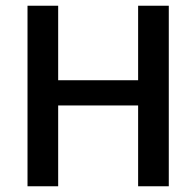

<svg xmlns="http://www.w3.org/2000/svg" viewBox="-20 -650 685 670"><path d="M76 0V-630H183V-370H462V-630H569V0H462V-282H183V0Z"/></svg>

Font: Mukta Mahee Medium
Style: Regular
Weight: 500
Designer: Shuchita Grover, Noopur Datye, Girish Dalvi, Yashodeep Gholap
Foundry: Ek Type
Version: Version 2.538;PS 1.000;hotconv 16.6.51;makeotf.lib2.5.65220;